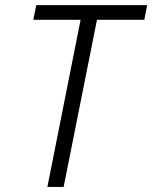

<svg xmlns="http://www.w3.org/2000/svg" viewBox="-20 -740 602 760"><path d="M167.5 0 301.3 -673.3H366.2L231.9 0ZM111.8 -661.6 123.5 -719.7H562.5L551.3 -661.6Z"/></svg>

Font: Reddit Sans Light
Style: Italic
Weight: 300
Italic angle: -11.25°
Designer: Stephen Hutchings
Version: Version 1.013